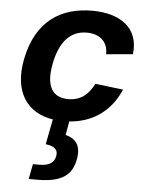

<svg xmlns="http://www.w3.org/2000/svg" viewBox="-58 -593 736 952"><g transform="rotate(5 310.0 -117.0)"><path d="M548.5 -169.5 409.5 -186.5C383 -134.5 345.5 -99 282 -99C203 -99 167.5 -153 189.5 -266.5C210.5 -376.5 262.5 -435.5 345 -435.5C410 -435.5 451.5 -398.5 449.5 -337L582 -349C598 -482.5 499.5 -546 363.5 -546C209 -546 84 -472 46 -276C14.5 -114 83.5 -12.5 214.5 8L190 133.5C228 138 254 151 247 188.5C240.5 220 217 237.5 167.5 237.5H135.5L121 312.5H165.5C294.5 312.5 336.5 266.5 350 196.5C363 128 339.5 94 284.5 79L296.5 11C400 3 495.5 -47.5 548.5 -169.5Z"/></g></svg>

Font: Monaspace Neon
Style: Bold Italic
Weight: 700
Italic angle: -11°
Designer: Riley Cran & the Lettermatic Team
Foundry: Lettermatic
Version: Version 1.200 (Monaspace Neon)